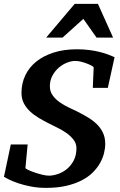

<svg xmlns="http://www.w3.org/2000/svg" viewBox="-25 -937 608 974"><path d="M522 -491.2H445.8L450.2 -595.2Q450.2 -597.7 440.9 -603Q431.6 -608.4 417.5 -614Q403.3 -619.6 387 -623.8Q370.6 -627.9 356.9 -627.9Q337.4 -627.9 314.9 -619.1Q292.5 -610.4 273.2 -593.8Q253.9 -577.1 241 -553.2Q228 -529.3 228 -499Q228 -472.7 242.4 -452.9Q256.8 -433.1 278.1 -418.2Q299.3 -403.3 323.5 -391.8Q347.7 -380.4 367.2 -371.1Q394 -357.4 419.7 -342.3Q445.3 -327.1 465.1 -308.1Q484.9 -289.1 496.8 -264.4Q508.8 -239.7 508.8 -207Q508.8 -184.1 502.4 -158.9Q496.1 -133.8 481.9 -108.9Q467.8 -84 444.8 -61.3Q421.9 -38.6 388.4 -21.5Q355 -4.4 310.3 5.9Q265.6 16.1 208 16.1Q167 16.1 131.1 9Q95.2 2 67.1 -7.6Q39.1 -17.1 20.5 -26.4Q2 -35.6 -4.9 -40L29.8 -204.1H115.2L104 -85Q103.5 -82 117.2 -75.4Q130.9 -68.8 149.9 -62.3Q168.9 -55.7 189.2 -50.8Q209.5 -45.9 222.2 -45.9Q244.6 -45.9 269.5 -54.4Q294.4 -63 315.2 -80.3Q335.9 -97.7 349.4 -123.8Q362.8 -149.9 362.8 -185.1Q362.8 -209.5 347.9 -228.5Q333 -247.6 311.8 -262.5Q290.5 -277.3 266.4 -289.1Q242.2 -300.8 224.1 -310.1Q197.3 -323.7 172.1 -338.6Q147 -353.5 127.4 -371.8Q107.9 -390.1 95.9 -413.1Q84 -436 84 -465.8Q84 -514.2 103.3 -554.7Q122.6 -595.2 158.9 -624.5Q195.3 -653.8 247.3 -670.4Q299.3 -687 365.2 -687Q398.9 -687 427.2 -683.3Q455.6 -679.7 479.2 -673.8Q502.9 -668 522 -660.9Q541 -653.8 556.2 -647ZM464.8 -746.1 397.9 -841.3 292 -746.1H209L354 -917.5H471.7L548.8 -746.1Z"/></svg>

Font: Charis SIL Am
Style: Bold Italic
Weight: 700
Italic angle: -11°
Foundry: SIL International
Version: Version 5.000